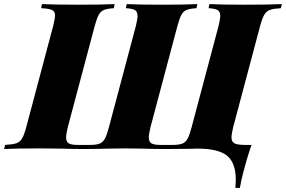

<svg xmlns="http://www.w3.org/2000/svg" viewBox="-69 -728 1397 938"><path d="M855 -1 740 0Q689 0 621 -2L544 -3L466 -2Q392 0 335 0Q290 0 228 -2L123 -3Q13 -3 -49 0L-44 -20Q-7 -22 10.5 -28Q28 -34 38.5 -51Q49 -68 59 -106L191 -602Q200 -640 200 -651Q200 -672 185.5 -679Q171 -686 132 -688L136 -708Q196 -705 319 -705Q433 -705 491 -708L487 -688Q455 -686 439 -679.5Q423 -673 413.5 -656Q404 -639 394 -602L262 -106Q254 -72 254 -57Q254 -35 267 -27.5Q280 -20 311 -20H370Q402 -20 418 -26.5Q434 -33 443.5 -50.5Q453 -68 463 -106L595 -602Q603 -636 603 -650Q603 -671 590.5 -678.5Q578 -686 546 -688L550 -708Q607 -705 724 -705Q837 -705 895 -708L891 -688Q859 -686 843 -679.5Q827 -673 817.5 -656Q808 -639 798 -602L666 -106Q658 -72 658 -57Q658 -35 671 -27.5Q684 -20 715 -20H774Q806 -20 822 -26.5Q838 -33 847.5 -50.5Q857 -68 867 -106L999 -602Q1007 -636 1007 -650Q1007 -671 994.5 -678.5Q982 -686 950 -688L954 -708Q1012 -705 1126 -705Q1246 -705 1308 -708L1303 -688Q1268 -686 1250.5 -680Q1233 -674 1222.5 -656.5Q1212 -639 1202 -602L1070 -106Q1062 -72 1062 -57Q1062 -35 1077 -27.5Q1092 -20 1129 -20H1160Q1140 34 1116 128Q1110 151 1103 190H1081Q1083 162 1083 152Q1083 67 1040 32.5Q997 -2 897 -2Q873 -2 855 -1Z"/></svg>

Font: Playfair Display SC Black
Style: Italic
Weight: 900
Italic angle: -14°
Designer: Claus Eggers Sørensen
Foundry: Claus Eggers Sørensen
Version: Version 1.200; ttfautohint (v1.6)